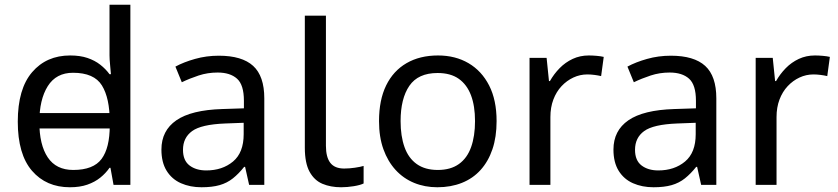

<svg xmlns="http://www.w3.org/2000/svg" viewBox="-20 -780 3536 810"><path d="M104 -238V-303H480V-238ZM275 10Q175 10 115 -59.5Q55 -129 55 -267Q55 -405 115.5 -475.5Q176 -546 276 -546Q318 -546 349 -535.5Q380 -525 403 -507Q426 -489 442 -467H448Q447 -480 444.5 -505.5Q442 -531 442 -546V-760H530V0H459L446 -72H442Q426 -49 403 -30.5Q380 -12 348.5 -1Q317 10 275 10ZM289 -63Q374 -63 408.5 -109.5Q443 -156 443 -250V-266Q443 -366 410 -419.5Q377 -473 288 -473Q217 -473 181.5 -416.5Q146 -360 146 -265Q146 -169 181.5 -116Q217 -63 289 -63Z M903 -545Q1001 -545 1048 -502Q1095 -459 1095 -365V0H1031L1014 -76H1010Q987 -47 962.5 -27.5Q938 -8 906.5 1Q875 10 830 10Q782 10 743.5 -7Q705 -24 683 -59.5Q661 -95 661 -149Q661 -229 724 -272.5Q787 -316 918 -320L1009 -323V-355Q1009 -422 980 -448Q951 -474 898 -474Q856 -474 818 -461.5Q780 -449 747 -433L720 -499Q755 -518 803 -531.5Q851 -545 903 -545ZM929 -259Q829 -255 790.5 -227Q752 -199 752 -148Q752 -103 779.5 -82Q807 -61 850 -61Q918 -61 963 -98.5Q1008 -136 1008 -214V-262Z M1419 10Q1375 10 1340.5 -4.5Q1306 -19 1286 -55.5Q1266 -92 1266 -157V-714H1355V-165Q1355 -117 1373.5 -93Q1392 -69 1432 -69Q1454 -69 1477.5 -72.5Q1501 -76 1514 -80V-6Q1500 1 1472.5 5.5Q1445 10 1419 10Z M2075 -269Q2075 -202 2057.5 -150.5Q2040 -99 2007.5 -63Q1975 -27 1928.5 -8.5Q1882 10 1825 10Q1772 10 1727 -8.5Q1682 -27 1649 -63Q1616 -99 1597.5 -150.5Q1579 -202 1579 -269Q1579 -358 1609 -419.5Q1639 -481 1695 -513.5Q1751 -546 1828 -546Q1901 -546 1956.5 -513.5Q2012 -481 2043.5 -419.5Q2075 -358 2075 -269ZM1670 -269Q1670 -206 1686.5 -159.5Q1703 -113 1738 -88Q1773 -63 1827 -63Q1881 -63 1916 -88Q1951 -113 1967.5 -159.5Q1984 -206 1984 -269Q1984 -333 1967 -378Q1950 -423 1915.5 -447.5Q1881 -472 1826 -472Q1744 -472 1707 -418Q1670 -364 1670 -269Z M2464 -546Q2479 -546 2496.5 -544.5Q2514 -543 2527 -540L2516 -459Q2503 -462 2487.5 -464Q2472 -466 2458 -466Q2427 -466 2399 -453Q2371 -440 2349 -416.5Q2327 -393 2314.5 -360Q2302 -327 2302 -286V0H2214V-536H2286L2296 -438H2300Q2317 -468 2341 -492.5Q2365 -517 2396 -531.5Q2427 -546 2464 -546Z M2810 -545Q2908 -545 2955 -502Q3002 -459 3002 -365V0H2938L2921 -76H2917Q2894 -47 2869.5 -27.5Q2845 -8 2813.5 1Q2782 10 2737 10Q2689 10 2650.5 -7Q2612 -24 2590 -59.5Q2568 -95 2568 -149Q2568 -229 2631 -272.5Q2694 -316 2825 -320L2916 -323V-355Q2916 -422 2887 -448Q2858 -474 2805 -474Q2763 -474 2725 -461.5Q2687 -449 2654 -433L2627 -499Q2662 -518 2710 -531.5Q2758 -545 2810 -545ZM2836 -259Q2736 -255 2697.5 -227Q2659 -199 2659 -148Q2659 -103 2686.5 -82Q2714 -61 2757 -61Q2825 -61 2870 -98.5Q2915 -136 2915 -214V-262Z M3418 -546Q3433 -546 3450.5 -544.5Q3468 -543 3481 -540L3470 -459Q3457 -462 3441.5 -464Q3426 -466 3412 -466Q3381 -466 3353 -453Q3325 -440 3303 -416.5Q3281 -393 3268.5 -360Q3256 -327 3256 -286V0H3168V-536H3240L3250 -438H3254Q3271 -468 3295 -492.5Q3319 -517 3350 -531.5Q3381 -546 3418 -546Z"/></svg>

Font: umalayalam05
Style: Book
Weight: 400
Designer: Jelle Bosma - Monotype Design Team
Foundry: Monotype Imaging Inc.
Version: Version 2.003